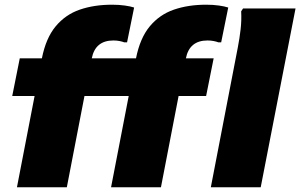

<svg xmlns="http://www.w3.org/2000/svg" viewBox="-20 -796 1276 816"><path d="M52 0 127 -388H32L64 -548H158Q175 -634 216.5 -684Q258 -734 319 -755Q380 -776 456 -776Q486 -776 510.5 -772.5Q535 -769 550 -764L520 -616H508Q501 -619 488.5 -621.5Q476 -624 462 -624Q385 -624 370 -548H558Q575 -634 616.5 -684Q658 -734 719 -755Q780 -776 856 -776Q886 -776 910.5 -772.5Q935 -769 950 -764L920 -616H908Q901 -619 888.5 -621.5Q876 -624 862 -624Q785 -624 770 -548H888L856 -388H739L664 0H452L527 -388H339L264 0ZM876 0 991 -596Q998 -632 1002.5 -670.5Q1007 -709 1005 -748L1013 -760H1236L1088 0Z"/></svg>

Font: Kufam Black
Style: Italic
Weight: 900
Italic angle: -11°
Designer: Artur Schmal
Foundry: Original Type
Version: Version 1.301; ttfautohint (v1.8.3)